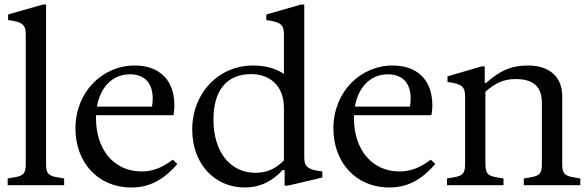

<svg xmlns="http://www.w3.org/2000/svg" viewBox="-20 -820 2601 850"><path d="M14 0H264V-30L234 -35C194 -42 184 -52 184 -94V-800H170L16 -756V-731C83 -723 94 -708 94 -666V-94C94 -52 84 -42 44 -35L14 -30Z M561 10C638 10 701 -20 765 -94L745 -113C696 -76 654 -61 607 -61C482 -61 405 -161 405 -296C405 -301 405 -305 405 -310H748L750 -324C752 -338 752 -346 752 -354C752 -469 682 -530 577 -530C432 -530 314 -412 314 -251C314 -103 412 10 561 10ZM555 -491C620 -491 656 -452 656 -385C656 -373 655 -361 653 -348H409C425 -437 480 -491 555 -491Z M1064 10C1117 10 1174 -6 1231 -67H1240V2H1254L1407 -34V-61C1338 -69 1327 -84 1327 -126V-800H1313L1159 -756V-731C1226 -723 1237 -708 1237 -666V-493C1194 -521 1146 -530 1100 -530C948 -530 831 -409 831 -246C831 -98 927 10 1064 10ZM1111 -55C999 -55 925 -148 925 -290C925 -421 984 -492 1093 -492C1166 -492 1237 -448 1237 -342V-110C1196 -67 1152 -55 1111 -55Z M1703 10C1780 10 1843 -20 1907 -94L1887 -113C1838 -76 1796 -61 1749 -61C1624 -61 1547 -161 1547 -296C1547 -301 1547 -305 1547 -310H1890L1892 -324C1894 -338 1894 -346 1894 -354C1894 -469 1824 -530 1719 -530C1574 -530 1456 -412 1456 -251C1456 -103 1554 10 1703 10ZM1697 -491C1762 -491 1798 -452 1798 -385C1798 -373 1797 -361 1795 -348H1551C1567 -437 1622 -491 1697 -491Z M1959 0H2209V-30L2179 -35C2139 -42 2129 -52 2129 -94V-414C2172 -452 2210 -470 2262 -470C2341 -470 2379 -437 2379 -364V-94C2379 -52 2369 -42 2329 -35L2299 -30V0H2549V-30L2519 -35C2479 -42 2469 -52 2469 -94V-394C2469 -480 2412 -530 2317 -530C2244 -530 2196 -509 2132 -453H2126V-526H2112L1961 -482V-457C2028 -449 2039 -434 2039 -392V-94C2039 -52 2029 -42 1989 -35L1959 -30Z"/></svg>

Font: Hedvig Letters Serif 24pt
Style: Regular
Weight: 400
Designer: Alexander Örn & Tor Weibull
Foundry: Kanon Foundry
Version: Version 1.000